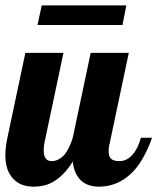

<svg xmlns="http://www.w3.org/2000/svg" viewBox="-28 -700 595 726"><path d="M129.9 -679.7H449.7L435.1 -605.5H113.8ZM23.4 -22.5Q-7.8 -53.7 -7.8 -113.8Q-7.8 -142.1 0 -179.2L67.9 -500H211.9L140.1 -160.2Q137.2 -145 137.2 -131.8Q137.2 -90.8 167 -90.8Q194.3 -90.8 216.3 -115.7Q233.9 -136.7 247.1 -179.2L314.9 -500H459L387.2 -160.2Q382.8 -145.5 382.8 -127.9Q382.8 -107.4 392.6 -99.1Q402.3 -90.8 423.8 -90.8Q451.7 -90.8 473.6 -115.7Q493.2 -137.7 504.9 -179.2H546.9Q520 -103 481.9 -58.6Q449.7 -22 409.2 -5.9Q379.4 5.9 346.2 5.9Q303.2 5.9 277.8 -18.1Q252.4 -42 247.1 -88.9Q212.9 -34.2 169.9 -10.7Q139.2 5.9 99.1 5.9Q51.3 5.9 23.4 -22.5Z"/></svg>

Font: Pattaya
Style: Regular
Weight: 400
Designer: Pablo Impallari / Thai characters Designed by Thanarat Vachiruckul and Suppakit Chalermlarp
Foundry: Pablo Impallari
Version: Version 2.001